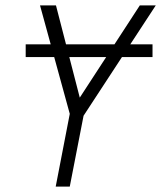

<svg xmlns="http://www.w3.org/2000/svg" viewBox="-20 -690 596 710"><path d="M186 0 238 -269 128 -670H187L275 -329L497 -670H556L289 -262L238 0ZM544 -479H75V-526H544Z"/></svg>

Font: Lode Dark
Style: Italic
Weight: 400
Italic angle: -11°
Monospace: yes
Designer: Belleve Invis
Foundry: Belleve Invis
Version: Version 29.2.0; ttfautohint (v1.8.3)